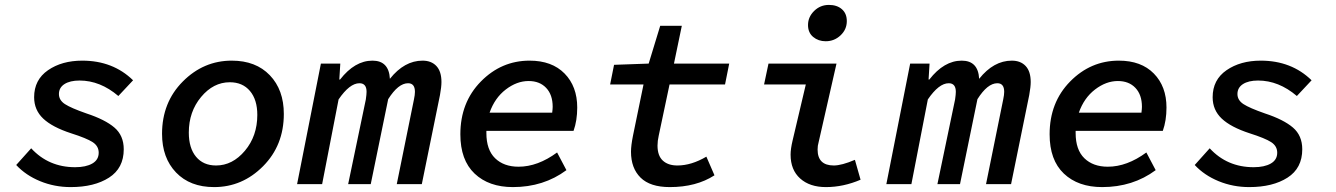

<svg xmlns="http://www.w3.org/2000/svg" viewBox="-20 -750 5440 782"><path d="M268 12Q202 12 143.5 -12Q85 -36 46 -78L107 -146Q178 -69 286 -69Q330 -69 356 -84Q382 -99 382 -128Q382 -155 357.5 -171Q333 -187 270 -207Q193 -232 156 -267Q119 -302 119 -354Q119 -425 175.5 -464Q232 -503 315 -503Q440 -503 522 -423L462 -359Q388 -422 304 -422Q265 -422 242.5 -407.5Q220 -393 220 -367Q220 -342 244.5 -326Q269 -310 332 -288Q408 -263 446 -230.5Q484 -198 484 -142Q484 -65 424 -26.5Q364 12 268 12Z M852 12Q754 12 697 -47.5Q640 -107 640 -205Q640 -333 724.5 -418Q809 -503 924 -503Q1022 -503 1079 -443.5Q1136 -384 1136 -286Q1136 -158 1051.5 -73Q967 12 852 12ZM860 -76Q927 -76 977.5 -136Q1028 -196 1028 -282Q1028 -344 998 -379.5Q968 -415 916 -415Q849 -415 799 -355Q749 -295 749 -210Q749 -147 778.5 -111.5Q808 -76 860 -76Z M1190 0 1287 -491H1366L1362 -426H1365Q1425 -503 1497 -503Q1564 -503 1568 -429Q1627 -503 1701 -503Q1737 -503 1757.5 -481Q1778 -459 1778 -416Q1778 -396 1772 -363L1698 0H1596L1666 -345Q1670 -364 1670 -376Q1670 -411 1642 -411Q1602 -411 1561 -346L1490 0H1398L1470 -345Q1473 -366 1473 -376Q1473 -411 1444 -411Q1404 -411 1359 -345L1292 0Z M2069 12Q1971 12 1913 -43Q1855 -98 1855 -203Q1855 -333 1938.5 -418Q2022 -503 2137 -503Q2228 -503 2279.5 -450.5Q2331 -398 2331 -312Q2331 -259 2316 -217H1961V-208Q1961 -140 1996.5 -105.5Q2032 -71 2092 -71Q2170 -71 2249 -129L2287 -57Q2194 12 2069 12ZM2133 -420Q2085 -420 2040 -385.5Q1995 -351 1974 -291H2229Q2231 -307 2231 -315Q2231 -364 2204.5 -392Q2178 -420 2133 -420Z M2708 12Q2628 12 2589 -26.5Q2550 -65 2550 -132Q2550 -157 2558 -197L2601 -406H2465L2481 -486L2622 -491L2669 -645H2757L2725 -491H2950L2933 -406H2707L2663 -198Q2658 -176 2658 -157Q2658 -116 2679.5 -96Q2701 -76 2739 -76Q2796 -76 2857 -112L2890 -36Q2816 12 2708 12Z M3344 12Q3278 12 3239 -23Q3200 -58 3200 -120Q3200 -143 3208 -177L3262 -406H3092L3110 -491H3387L3314 -170Q3310 -157 3310 -141Q3310 -76 3376 -76Q3408 -76 3462 -99L3485 -18Q3415 12 3344 12ZM3343 -582Q3313 -582 3292 -599.5Q3271 -617 3271 -648Q3271 -681 3296 -705.5Q3321 -730 3356 -730Q3389 -730 3409 -712.5Q3429 -695 3429 -664Q3429 -630 3403.5 -606Q3378 -582 3343 -582Z M3590 0 3687 -491H3766L3762 -426H3765Q3825 -503 3897 -503Q3964 -503 3968 -429Q4027 -503 4101 -503Q4137 -503 4157.5 -481Q4178 -459 4178 -416Q4178 -396 4172 -363L4098 0H3996L4066 -345Q4070 -364 4070 -376Q4070 -411 4042 -411Q4002 -411 3961 -346L3890 0H3798L3870 -345Q3873 -366 3873 -376Q3873 -411 3844 -411Q3804 -411 3759 -345L3692 0Z M4469 12Q4371 12 4313 -43Q4255 -98 4255 -203Q4255 -333 4338.5 -418Q4422 -503 4537 -503Q4628 -503 4679.5 -450.5Q4731 -398 4731 -312Q4731 -259 4716 -217H4361V-208Q4361 -140 4396.5 -105.5Q4432 -71 4492 -71Q4570 -71 4649 -129L4687 -57Q4594 12 4469 12ZM4533 -420Q4485 -420 4440 -385.5Q4395 -351 4374 -291H4629Q4631 -307 4631 -315Q4631 -364 4604.5 -392Q4578 -420 4533 -420Z M5068 12Q5002 12 4943.5 -12Q4885 -36 4846 -78L4907 -146Q4978 -69 5086 -69Q5130 -69 5156 -84Q5182 -99 5182 -128Q5182 -155 5157.5 -171Q5133 -187 5070 -207Q4993 -232 4956 -267Q4919 -302 4919 -354Q4919 -425 4975.5 -464Q5032 -503 5115 -503Q5240 -503 5322 -423L5262 -359Q5188 -422 5104 -422Q5065 -422 5042.5 -407.5Q5020 -393 5020 -367Q5020 -342 5044.5 -326Q5069 -310 5132 -288Q5208 -263 5246 -230.5Q5284 -198 5284 -142Q5284 -65 5224 -26.5Q5164 12 5068 12Z"/></svg>

Font: TypoPRO Source Code Pro
Style: Italic
Weight: 600
Italic angle: -11°
Monospace: yes
Designer: Paul D. Hunt, Teo Tuominen
Foundry: Adobe Systems Incorporated
Version: Version 1.030;PS 1.0;hotconv 1.0.84;makeotf.lib2.5.63406